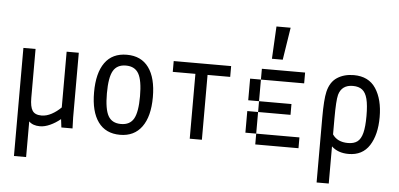

<svg xmlns="http://www.w3.org/2000/svg" viewBox="-56 -803 2299 1106"><g transform="rotate(5 1094.0 -250.5)"><path d="M316.4 0 310.5 -47.9Q282.2 -24.4 251 -10.3Q219.7 3.9 192.4 3.9Q151.4 3.9 128.9 -18.6V187.5H58.6V-437.5H128.9V-155.3Q128.9 -103.5 143.6 -81.1Q158.2 -58.6 196.3 -58.6Q224.6 -58.6 253.9 -74.2Q283.2 -89.8 308.6 -115.2V-437.5H378.9V-63.5L380.9 0Z M656.2 12.7Q573.2 12.7 529.8 -46.9Q486.3 -106.4 486.3 -218.3Q486.3 -330.1 529.3 -390.1Q572.3 -450.2 656.2 -450.2Q739.3 -450.2 782.7 -390.6Q826.2 -331.1 826.2 -219.7Q826.2 -108.4 782.2 -47.9Q738.3 12.7 656.2 12.7ZM656.2 -49.8Q708 -49.8 730 -88.4Q752 -127 752 -218.3Q752 -309.6 730 -348.6Q708 -387.7 656.2 -387.7Q604.5 -387.7 582.5 -349.1Q560.5 -310.5 560.5 -218.8Q560.5 -127 582.5 -88.4Q604.5 -49.8 656.2 -49.8Z M1128.9 -375V0H1058.6V-375H927.7V-437.5H1259.8V-375Z M1625 -62.5V0H1562.5V-62.5ZM1562.5 -62.5V0H1500V-62.5ZM1500 -62.5V0H1437.5V-62.5ZM1437.5 -125V-62.5H1375V-125ZM1437.5 -187.5V-125H1375V-187.5ZM1437.5 -312.5V-250H1375V-312.5ZM1437.5 -375V-312.5H1375V-375ZM1500 -437.5V-375H1437.5V-437.5ZM1562.5 -437.5V-375H1500V-437.5ZM1625 -437.5V-375H1562.5V-437.5ZM1500 -250V-187.5H1437.5V-250ZM1562.5 -250V-187.5H1500V-250ZM1625 -250V-187.5H1562.5V-250ZM1687.5 -437.5V-375H1625V-437.5ZM1687.5 -62.5V0H1625V-62.5ZM1582 -687.5 1552.7 -500H1490.2L1500 -687.5Z M1808.6 -187.5Q1808.6 -293 1819.3 -337.9Q1833 -395.5 1873 -421.4Q1913.1 -447.3 1968.8 -447.3Q2054.7 -447.3 2096.2 -384.3Q2137.7 -321.3 2137.7 -218.8Q2137.7 -117.2 2097.7 -54.7Q2057.6 7.8 1977.5 7.8Q1916 7.8 1878.9 -27.3V187.5H1808.6ZM1968.8 -54.7Q2002.9 -54.7 2022.9 -69.8Q2043 -85 2052.2 -120.6Q2061.5 -156.2 2061.5 -218.8Q2061.5 -282.2 2052.2 -317.9Q2043 -353.5 2022.9 -369.1Q2002.9 -384.8 1968.8 -384.8Q1904.3 -384.8 1887.7 -326.2Q1878.9 -293 1878.9 -187.5V-96.7Q1907.2 -54.7 1968.8 -54.7Z"/></g></svg>

Font: Sudo Variable
Style: Regular
Weight: 400
Monospace: yes
Designer: Jens Kutilek
Foundry: Jens Kutilek
Version: Version 0.040